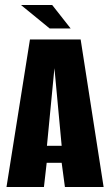

<svg xmlns="http://www.w3.org/2000/svg" viewBox="-20 -749 441 769"><path d="M6 0 100 -591H303L395 0H240L227 -97H167L156 0ZM168 -165H227L198 -476ZM179 -635 64 -729H189L263 -635Z"/></svg>

Font: Alumni Sans Thin ExtraBold
Style: Regular
Weight: 800
Version: Version 1.018